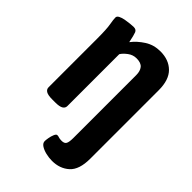

<svg xmlns="http://www.w3.org/2000/svg" viewBox="-220 -621 924 924"><g transform="rotate(45 242.5 -159.0)"><path d="M313 212Q292 212 271 207Q250 202 235.5 192.5Q221 183 221 169Q221 162 223.5 147Q226 132 231.5 119Q237 106 244 106Q251 106 257.5 108.5Q264 111 278 111Q296 111 302 100Q308 89 308 62V-367Q308 -394 295.5 -409.5Q283 -425 252 -425Q228 -425 208 -410Q188 -395 179 -380V-27Q179 -13 166.5 -5.5Q154 2 126 2H104Q76 2 63.5 -5.5Q51 -13 51 -27V-357Q51 -422 46 -450Q41 -478 41 -492Q41 -501 52.5 -507Q64 -513 80.5 -516Q97 -519 112.5 -520.5Q128 -522 136 -522Q153 -522 158.5 -508.5Q164 -495 172 -455Q195 -485 230 -507.5Q265 -530 310 -530Q367 -530 401.5 -496Q436 -462 436 -392V74Q436 149 401 180.5Q366 212 313 212Z"/></g></svg>

Font: Asap Condensed SemiBold
Style: Regular
Weight: 600
Width: 3
Designer: Pablo Cosgaya
Foundry: Omnibus-Type
Version: Version 3.001; ttfautohint (v1.8.4.7-5d5b)